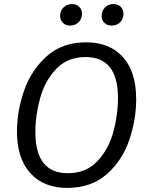

<svg xmlns="http://www.w3.org/2000/svg" viewBox="-20 -907 727 939"><path d="M646 -422Q646 -321 612 -221.5Q578 -122 502 -55Q426 12 308 12Q194 12 128.5 -60Q63 -132 63 -264Q63 -363 97.5 -463Q132 -563 208 -631.5Q284 -700 402 -700Q516 -700 581 -628Q646 -556 646 -422ZM153 -261Q153 -60 311 -60Q401 -60 456 -118.5Q511 -177 534 -261Q557 -345 557 -428Q557 -628 399 -628Q310 -628 255 -570Q200 -512 176.5 -428Q153 -344 153 -261ZM274 -829Q274 -854 290.5 -870.5Q307 -887 332 -887Q354 -887 367.5 -873.5Q381 -860 381 -840Q381 -815 364.5 -798.5Q348 -782 323 -782Q301 -782 287.5 -795.5Q274 -809 274 -829ZM477 -829Q477 -854 493.5 -870.5Q510 -887 535 -887Q557 -887 570.5 -873.5Q584 -860 584 -840Q584 -815 568 -798.5Q552 -782 526 -782Q504 -782 490.5 -795.5Q477 -809 477 -829Z"/></svg>

Font: Fira Sans TEST Book
Style: Italic
Weight: 350
Italic angle: -8°
Designer: Carrois Corporate & Edenspiekermann AG
Foundry: Carrois Corporate GbR & Edenspiekermann AG
Version: Version 4.201